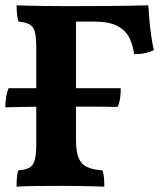

<svg xmlns="http://www.w3.org/2000/svg" viewBox="-20 -699 625 722"><path d="M42.4 3Q42.4 -17.8 43.7 -32.5Q44.9 -47.1 48.5 -58.3Q75.5 -60.3 90.2 -68.3Q104.9 -76.3 110.7 -97.4Q116.4 -118.5 116.4 -158.3V-518.7Q116.4 -558.5 111.2 -578.5Q106 -598.6 91.5 -606.9Q77 -615.2 49.5 -617.7Q46 -629.4 44.2 -644.8Q42.4 -660.3 42.4 -679Q63.1 -678 91.6 -677.5Q120.2 -677 152.3 -676.5Q184.5 -676 214 -676Q243.6 -676 265.8 -676V-173.1Q265.8 -130.1 275.3 -106Q284.8 -82 306.7 -71.4Q328.5 -60.8 365.2 -58.3Q369.8 -46.1 371.1 -29.9Q372.3 -13.6 372.3 3Q355.2 2 328.2 1.5Q301.2 1 271.1 0.5Q241.1 0 212.9 0Q168 0 119.1 0.5Q70.3 1 42.4 3ZM484.3 -495.4Q480.2 -529 466.5 -556.7Q452.7 -584.4 421.9 -601.1Q391.1 -617.7 333.9 -617.7H230.9L259.1 -676Q336 -676 389.7 -676.5Q443.3 -677 479.3 -677.7Q515.3 -678.5 537.6 -679Q539 -655.4 541.8 -624.3Q544.5 -593.3 548.8 -563.4Q553 -533.6 558.6 -510.6Q544.8 -503.6 527 -499.5Q509.3 -495.4 484.3 -495.4ZM0 -295.4Q0 -315.8 3.5 -335.7Q7 -355.6 12.1 -367.3H148.6H232.4H434.1Q434.1 -346.5 431.6 -329.3Q429 -312.1 422 -296.9Q383.9 -297.9 354.9 -297.9Q325.9 -297.9 297.2 -297.9Q268.5 -297.9 228.3 -297.9L146.1 -297.4Q112.2 -297.9 79.5 -297.1Q46.9 -296.3 0 -295.4Z"/></svg>

Font: Vollkorn
Style: Regular
Weight: 400
Designer: Friedrich Althausen
Foundry: Friedrich Althausen
Version: Version 5.001